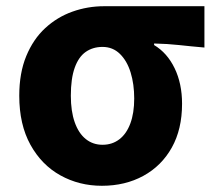

<svg xmlns="http://www.w3.org/2000/svg" viewBox="-20 -584 691 618"><path d="M308 14Q235 14 174.5 -19.5Q114 -53 78 -118Q42 -183 42 -276Q42 -349 64.5 -403.5Q87 -458 125.5 -493.5Q164 -529 213 -546.5Q262 -564 315 -564H638V-431Q592 -435 556 -439Q520 -443 476 -444V-439Q518 -414 542 -364.5Q566 -315 566 -250Q566 -168 533 -109Q500 -50 441.5 -18Q383 14 308 14ZM310 -118Q341 -118 364 -135.5Q387 -153 399.5 -186.5Q412 -220 412 -267Q412 -313 400.5 -350.5Q389 -388 366 -410.5Q343 -433 310 -433Q279 -433 256 -417Q233 -401 220.5 -366Q208 -331 208 -276Q208 -226 220.5 -190.5Q233 -155 256 -136.5Q279 -118 310 -118Z"/></svg>

Font: Noto Sans SC ExtraBold
Style: Regular
Weight: 800
Designer: Ryoko NISHIZUKA 西塚涼子 (kana, bopomofo & ideographs); Paul D. Hunt (Latin, Greek & Cyrillic); Sandoll Communications 산돌커뮤니
Foundry: Adobe
Version: Version 2.004-H2;hotconv 1.0.118;makeotfexe 2.5.65603